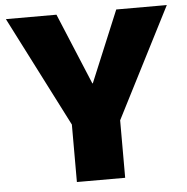

<svg xmlns="http://www.w3.org/2000/svg" viewBox="-52 -781 812 832"><g transform="rotate(-5 354.0 -365.0)"><path d="M249 0V-250L4 -730H224L353 -420H355L484 -730H704L459 -250V0Z"/></g></svg>

Font: M PLUS 1 Black
Style: Regular
Weight: 900
Designer: Coji Morishita
Foundry: UNDERFOREST DESIGN
Version: Version 1.001